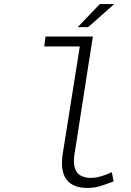

<svg xmlns="http://www.w3.org/2000/svg" viewBox="-20 -908 640 941"><path d="M360.8 -774.9 469.2 -888.2H540L412.1 -774.9ZM408.2 13.2Q335.9 13.2 304.9 -29.5Q273.9 -72.3 288.1 -158.2L371.1 -680.2H196.8L203.1 -729H435.1L345.2 -152.8Q326.2 -36.1 426.8 -36.1Q467.8 -36.1 527.8 -64L537.1 -19Q477.5 3.9 451.7 9.3Q430.2 13.2 408.2 13.2Z"/></svg>

Font: Office Code Pro D Light Italic
Style: Regular
Weight: 300
Italic angle: -9°
Designer: Nathan Rutzky & Paul D. Hunt
Foundry: Adobe Systems Incorporated
Version: Version 1.004;PS 001.004;hotconv 1.0.70;makeotf.lib2.5.58329